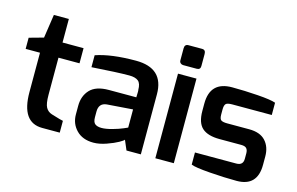

<svg xmlns="http://www.w3.org/2000/svg" viewBox="-90 -936 1802 1164"><g transform="rotate(15 811.0 -354.0)"><path d="M223 -680V-532H355V-437H223V-204Q223 -148 235.5 -125.5Q248 -103 273 -95Q341 -74 348 -74V0H238Q107 0 107 -190V-437H17V-507L107 -532L129 -680Z M431 -508Q527 -541 682 -541Q857 -541 857 -377V0H767L741 -61Q738 -55 711.5 -40Q685 -25 641 -9.5Q597 6 560 6Q492 6 453 -34Q414 -74 414 -132V-186Q414 -248 451 -287.5Q488 -327 569.5 -327Q651 -327 696 -327Q741 -327 741 -327Q742 -350 742 -361.5Q742 -373 741 -373Q741 -414 722.5 -429Q704 -444 666 -444Q592 -444 431 -433ZM530 -146Q530 -115 544 -104Q558 -93 585 -93Q612 -93 651.5 -104Q691 -115 716 -126L741 -137V-251L579 -239Q530 -234 530 -181Z M1050 -714Q1073 -714 1073 -688V-612Q1073 -589 1050 -589H965Q955 -589 948 -595.5Q941 -602 941 -612V-688Q941 -714 965 -714ZM948 0V-531H1064V0Z M1287 -536Q1364 -536 1448 -530Q1532 -524 1562 -513V-436H1314Q1282 -436 1273.5 -426Q1265 -416 1265 -391V-359Q1265 -331 1276.5 -324Q1288 -317 1314 -317H1452Q1521 -317 1555 -280Q1589 -243 1589 -183V-130Q1589 5 1459 5Q1383 5 1289.5 -2Q1196 -9 1171 -20V-96H1430Q1473 -96 1473 -137V-171Q1473 -192 1463.5 -202.5Q1454 -213 1430 -213H1294Q1220 -213 1184.5 -244.5Q1149 -276 1149 -351V-397Q1149 -536 1287 -536Z"/></g></svg>

Font: Exo
Style: DemiBold
Weight: 600
Designer: Natanael Gama
Version: Version 1.00